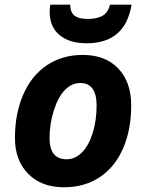

<svg xmlns="http://www.w3.org/2000/svg" viewBox="-20 -791 625 821"><path d="M542.5 -771Q515.6 -606 350.6 -606Q275.9 -606 234.1 -641.6Q192.4 -677.2 192.4 -738.8Q192.4 -757.3 195.3 -771H280.3Q280.3 -739.3 298.1 -724.6Q315.9 -710 355.5 -710Q393.6 -710 417.7 -723.1Q441.9 -736.3 450.2 -771ZM393.1 -339.8Q393.1 -436 323.2 -436Q286.6 -436 257.6 -406.2Q228.5 -376.5 210.2 -318.8Q191.9 -261.2 191.9 -200.2Q191.9 -109.9 265.1 -109.9Q301.8 -109.9 331.1 -139.9Q360.4 -169.9 376.7 -223.4Q393.1 -276.9 393.1 -339.8ZM541 -339.8Q541 -236.8 506.6 -157.2Q472.2 -77.6 407.2 -33.9Q342.3 9.8 252.9 9.8Q157.7 9.8 100.8 -47.6Q43.9 -105 43.9 -200.2Q43.9 -304.2 78.9 -385.5Q113.8 -466.8 179.7 -511.5Q245.6 -556.2 334 -556.2Q429.7 -556.2 485.4 -498.5Q541 -440.9 541 -339.8Z"/></svg>

Font: Zoram GWebM
Style: Bold Italic
Weight: 700
Italic angle: -12°
Foundry: Ascender Corporation
Version: Version 1.000